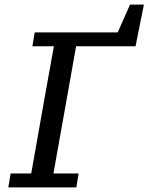

<svg xmlns="http://www.w3.org/2000/svg" viewBox="-20 -810 642 830"><path d="M16 0 26 -60H115L168 -360Q179 -423 190.5 -485.5Q202 -548 213 -610H120L130 -670H489L542 -790H602L566 -610H309L256 -312Q245 -249 233.5 -186Q222 -123 211 -60H320L310 0Z"/></svg>

Font: Source Serif 4 Caption
Style: Italic
Weight: 400
Italic angle: -12°
Designer: Frank Grießhammer
Foundry: Adobe Systems Incorporated
Version: Version 4.004;hotconv 1.0.117;makeotfexe 2.5.65602